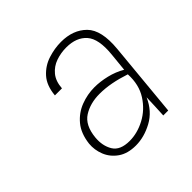

<svg xmlns="http://www.w3.org/2000/svg" viewBox="-131 -607 741 741"><g transform="rotate(-45 240.0 -236.0)"><path d="M214 7.5Q169.5 7.5 141 -12.5Q112.5 -32.5 100.2 -63.2Q88 -94 91 -125.5Q97 -176 122.5 -206.5Q148 -237 184.5 -251Q221 -265 259.5 -265Q290.5 -265 325 -256.8Q359.5 -248.5 388.5 -231.5L396 -306.5Q404 -385.5 375.2 -418Q346.5 -450.5 291.5 -450.5Q261.5 -450.5 234.2 -441Q207 -431.5 188.8 -409.5Q170.5 -387.5 168 -350.5H129.5Q134 -400.5 159.5 -428.8Q185 -457 221 -468.5Q257 -480 292 -480Q358 -480 396.8 -441Q435.5 -402 426.5 -307L397.5 0H370.5Q371.5 -24.5 372.8 -47.8Q374 -71 374.5 -95Q351 -42 305.2 -17.2Q259.5 7.5 214 7.5ZM209.5 -22Q251.5 -22 293.2 -44Q335 -66 362 -108Q389 -150 386 -209Q351.5 -220.5 318.8 -226.8Q286 -233 255.5 -233Q204.5 -233 167.8 -209.8Q131 -186.5 125 -125.5Q121 -83 139.5 -52.5Q158 -22 209.5 -22Z"/></g></svg>

Font: Karla ExtraLight
Style: Italic
Weight: 250
Italic angle: -8°
Designer: Jonathan Pinhorn
Version: Version 2.004;gftools[0.9.33]